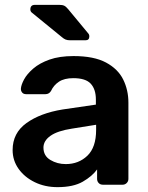

<svg xmlns="http://www.w3.org/2000/svg" viewBox="-20 -761 611 791"><path d="M217 10Q165 10 123 -10.5Q81 -31 56.5 -65.5Q32 -100 32 -143Q32 -213 89 -254Q146 -295 238 -310L375 -330V-351Q375 -393 354 -416Q333 -439 282 -439Q245 -439 223 -424.5Q201 -410 190 -386Q182 -373 167 -373H88Q77 -373 71.5 -379.5Q66 -386 66 -395Q67 -411 79 -433.5Q91 -456 117 -478.5Q143 -501 184 -515.5Q225 -530 283 -530Q367 -530 416.5 -503.5Q466 -477 487.5 -433.5Q509 -390 509 -338V-24Q509 -14 502 -7Q495 0 485 0H404Q393 0 386.5 -7Q380 -14 380 -24V-63Q360 -35 321 -12.5Q282 10 217 10ZM251 -85Q304 -85 340 -119.5Q376 -154 376 -226V-247L276 -231Q217 -222 188 -201.5Q159 -181 159 -153Q159 -119 187.5 -102Q216 -85 251 -85ZM270 -595Q258 -595 250.5 -598Q243 -601 235 -608L110 -710Q105 -715 105 -722Q105 -741 124 -741H224Q237 -741 244.5 -737.5Q252 -734 261 -723L343 -624Q348 -619 348 -611Q348 -595 332 -595Z"/></svg>

Font: Rubik Medium
Style: Regular
Weight: 500
Designer: Hubert and Fischer
Foundry: Hubert and Fischer
Version: Version 2.300; ttfautohint (v1.8.4.7-5d5b);gftools[0.9.30]